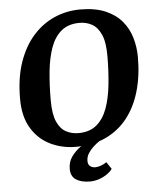

<svg xmlns="http://www.w3.org/2000/svg" viewBox="-57 -709 770 944"><g transform="rotate(-5 327.5 -236.5)"><path d="M295 11Q226.9 11 169 -17.1Q111.1 -45.1 76.3 -102.7Q41.5 -160.3 41.5 -247.2Q41.5 -350.8 68.2 -427.8Q94.9 -504.9 141.3 -556.7Q187.7 -608.5 247.7 -634.3Q307.7 -660 373.5 -660Q447.6 -660 498.2 -638.4Q548.7 -616.8 579.1 -580.4Q609.5 -544.1 623.1 -497.6Q636.6 -451.1 636.6 -402Q636.6 -309.2 614.4 -233.2Q592.3 -157.3 548.8 -102.7Q505.2 -48.1 441.7 -18.6Q378.1 11 295 11ZM312.7 -55.1Q368.4 -55.1 402.9 -84.1Q437.3 -113 455.5 -163.2Q473.6 -213.3 480.5 -278.7Q487.4 -344.2 487.8 -416.5Q488.4 -487.5 471.2 -526.1Q453.9 -564.6 426.1 -579.6Q398.3 -594.7 365.2 -594.7Q309.7 -594.7 275.3 -566Q240.8 -537.3 222.6 -486.6Q204.5 -435.8 197.8 -369.4Q191.1 -303 191.1 -228Q191.1 -159.5 207.7 -121.9Q224.4 -84.4 252.4 -69.8Q280.3 -55.1 312.7 -55.1ZM348.4 186.8Q306.2 186.8 280.5 170.1Q254.8 153.4 254.8 116.4Q254.8 81.9 273.4 56.1Q291.9 30.2 318.3 12.1Q344.6 -6.1 368.5 -16.9H428.5Q423.8 -14.9 410.4 -5.8Q397 3.2 381.9 16.8Q366.9 30.4 356 47.7Q345 65 345 85.1Q345 102.6 355.3 111Q365.7 119.3 380.9 119.3Q393.7 119.3 408.4 114.1Q423 108.9 436.8 99.3L460.2 133.7Q451.9 146.7 434.4 159Q416.9 171.3 394.7 179.1Q372.4 186.8 348.4 186.8Z"/></g></svg>

Font: Faustina Light
Style: Italic
Weight: 300
Italic angle: -8°
Designer: Alfonso Garcia
Foundry: http://www.omnibus-type.com
Version: Version 1.200